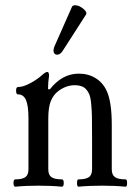

<svg xmlns="http://www.w3.org/2000/svg" viewBox="-20 -704 515 728"><path d="M216.8 -509.8Q209 -498 198.7 -496.8Q188.5 -495.6 184.6 -503.9Q180.7 -512.2 186 -526.9L252.9 -678.2Q255.4 -684.1 265.1 -684.1Q279.3 -684.1 295.4 -671.1Q311.5 -658.2 306.2 -648.9ZM38.1 3.9Q31.2 3.9 31.2 -10Q31.2 -23.9 38.1 -23.9Q64 -23.9 75.9 -32.2Q87.9 -40.5 87.9 -62V-256.8Q87.9 -302.7 78.6 -324.5Q69.3 -346.2 47.9 -346.2Q41 -346.2 41 -360.1Q41 -374 47.9 -374Q68.4 -374 95.9 -389.2Q123.5 -404.3 140.1 -419.9Q152.8 -431.2 159.2 -431.2Q166 -431.2 166 -417Q162.1 -390.6 162.1 -366.2L168.9 -365.2Q215.8 -424.8 278.8 -424.8Q314.9 -424.8 342.8 -407.5Q370.6 -390.1 384.8 -358.9Q403.8 -317.4 403.8 -231V-62Q403.8 -40.5 416.3 -32.2Q428.7 -23.9 456.1 -23.9Q461.9 -23.9 461.9 -10Q461.9 3.9 456.1 3.9Q416.5 0 367.2 0Q317.4 0 277.8 3.9Q272 3.9 272 -10Q272 -23.9 277.8 -23.9Q304.7 -23.9 316.9 -32.2Q329.1 -40.5 329.1 -62V-174.8Q329.1 -234.4 328.6 -260Q328.1 -285.6 325.7 -311Q323.2 -336.4 317.9 -348.1Q308.6 -367.2 295.9 -374Q283.2 -380.9 263.2 -380.9Q231 -380.9 201.2 -358.9Q182.1 -344.2 172.6 -320.6Q163.1 -296.9 163.1 -254.9V-62Q163.1 -40.5 175.3 -32.2Q187.5 -23.9 214.8 -23.9Q221.7 -23.9 221.7 -10Q221.7 3.9 214.8 3.9Q175.3 0 126 0Q76.7 0 38.1 3.9Z"/></svg>

Font: Junicode SmCond
Style: Regular
Weight: 400
Width: 4
Designer: Peter S. Baker
Version: Version 2.206